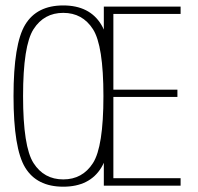

<svg xmlns="http://www.w3.org/2000/svg" viewBox="-20 -700 748 724"><path d="M218.5 4Q119 4 75 -68Q31 -140 31 -337.5Q31 -534.5 75 -607Q119 -679.5 218.5 -679.5Q318 -679.5 362 -606.8Q406 -534 406 -337.5Q406 -140 362 -68Q318 4 218.5 4ZM218.5 -23.5Q291 -23.5 330.5 -85Q370 -146.5 370 -337.5Q370 -528.5 330.5 -590Q291 -651.5 218.5 -651.5Q146 -651.5 106.5 -590Q67 -528.5 67 -337.5Q67 -146.5 106.5 -85Q146 -23.5 218.5 -23.5ZM371.5 0V-675H661V-647.5H407.5V-362H649V-334.5H407.5V-28H661V0Z"/></svg>

Font: Anybody ExtraLight
Style: Regular
Weight: 200
Designer: Tyler Finck
Foundry: Etcetera Type Company
Version: Version 1.010; ttfautohint (v1.8.3) -l 8 -r 50 -G 200 -x 14 